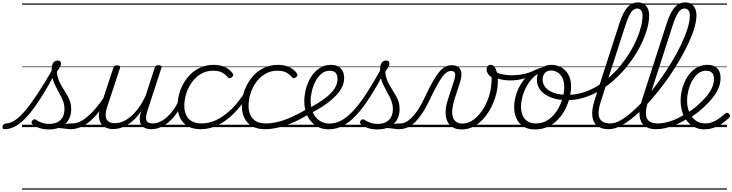

<svg xmlns="http://www.w3.org/2000/svg" viewBox="-184 -1059 6099 1599"><path d="M-147 17Q-158 17 -161.5 9.5Q-165 2 -162.5 -7Q-160 -16 -152.5 -23.5Q-145 -31 -133 -31Q-99 -31 -59 -57.5Q-19 -84 28 -140Q75 -196 132.5 -283.5Q190 -371 260 -493L290 -477Q219 -343 159.5 -249Q100 -155 48 -96Q-4 -37 -51.5 -10Q-99 17 -147 17ZM405 17Q387 17 366.5 13.5Q346 10 320.5 8Q295 6 261 10L289 -13Q322 -22 345.5 -25.5Q369 -29 387 -30Q405 -31 421 -31Q430 -31 433.5 -23.5Q437 -16 434.5 -7Q432 2 424.5 9.5Q417 17 405 17ZM223 19Q179 19 142.5 6.5Q106 -6 86 -25Q78 -32 78 -40Q78 -48 87 -57Q96 -66 103 -66Q110 -66 121 -58Q141 -45 167.5 -36Q194 -27 224 -27Q286 -27 319.5 -59.5Q353 -92 353 -151Q353 -179 345.5 -204Q338 -229 325.5 -253Q313 -277 299.5 -301.5Q286 -326 273.5 -352.5Q261 -379 253.5 -408.5Q246 -438 246 -473Q246 -514 258.5 -534.5Q271 -555 297 -555Q312 -555 318 -547Q324 -539 324 -530Q324 -517 316.5 -502.5Q309 -488 289 -461Q292 -429 301.5 -402Q311 -375 324.5 -351Q338 -327 352.5 -304.5Q367 -282 380 -258.5Q393 -235 401 -209Q409 -183 409 -151Q409 -72 358.5 -26.5Q308 19 223 19ZM0 510H550V520H0ZM0 -20H550V0H0ZM0 -505H550V-500H0ZM0 -1030H550V-1020H0Z M404 17Q393 17 388.5 9.5Q384 2 385.5 -7Q387 -16 395.5 -23.5Q404 -31 419 -31Q450 -31 482.5 -46.5Q515 -62 549 -91.5Q583 -121 618 -162.5Q653 -204 688 -257Q695 -268 704 -266.5Q713 -265 717.5 -257Q722 -249 716 -239Q679 -178 641.5 -130Q604 -82 565.5 -49.5Q527 -17 486.5 0Q446 17 404 17ZM550 510V520ZM550 -20V0ZM550 -505V-500ZM550 -1030V-1020Z M761 16Q714 16 682 -5Q650 -26 642 -68.5Q634 -111 655 -176L760 -494Q764 -506 770.5 -510.5Q777 -515 790 -515Q807 -515 813 -509Q819 -503 815 -491L708 -167Q694 -125 696 -94.5Q698 -64 717.5 -48.5Q737 -33 775 -33Q803 -33 835.5 -45.5Q868 -58 901.5 -85.5Q935 -113 967.5 -156.5Q1000 -200 1029 -262L1105 -496Q1109 -508 1115 -512Q1121 -516 1135 -516Q1151 -516 1157.5 -510.5Q1164 -505 1160 -493L1043 -134Q1026 -81 1035.5 -56Q1045 -31 1090 -31Q1100 -31 1103.5 -23.5Q1107 -16 1105.5 -7Q1104 2 1096 9.5Q1088 17 1074 17Q1048 17 1028.5 9.5Q1009 2 997 -12Q985 -26 981.5 -47Q978 -68 981 -94L992 -135Q964 -92 933.5 -63Q903 -34 872.5 -16.5Q842 1 813.5 8.5Q785 16 761 16ZM550 510H1221V520H550ZM550 -20H1221V0H550ZM550 -505H1221V-500H550ZM550 -1030H1221V-1020H550Z M1074 17Q1063 17 1058.5 9.5Q1054 2 1055.5 -7Q1057 -16 1065.5 -23.5Q1074 -31 1089 -31Q1119 -31 1149.5 -45.5Q1180 -60 1208.5 -85.5Q1237 -111 1261 -145Q1285 -179 1302 -217Q1307 -228 1315.5 -228Q1324 -228 1331 -220.5Q1338 -213 1334 -203Q1315 -157 1287.5 -117Q1260 -77 1226.5 -47Q1193 -17 1154.5 0Q1116 17 1074 17ZM1220 510V520ZM1220 -20V0ZM1220 -505V-500ZM1220 -1030V-1020Z M1490 17Q1393 17 1344 -36.5Q1295 -90 1295 -178Q1295 -244 1317 -305Q1339 -366 1378.5 -414.5Q1418 -463 1473.5 -491Q1529 -519 1596 -519Q1652 -519 1693 -498.5Q1734 -478 1754 -447Q1760 -438 1758 -431Q1756 -424 1746 -415Q1735 -408 1727 -408Q1719 -408 1712 -416Q1693 -440 1665.5 -455Q1638 -470 1590 -470Q1535 -470 1491 -444.5Q1447 -419 1416 -376.5Q1385 -334 1368 -282.5Q1351 -231 1351 -177Q1351 -136 1365.5 -102.5Q1380 -69 1412 -50Q1444 -31 1497 -31Q1507 -31 1511.5 -23.5Q1516 -16 1515 -6.5Q1514 3 1507.5 10Q1501 17 1490 17ZM1221 510H1756V520H1221ZM1221 -20H1756V0H1221ZM1221 -505H1756V-500H1221ZM1221 -1030H1756V-1020H1221Z M1488 17Q1479 17 1474.5 10Q1470 3 1470.5 -6.5Q1471 -16 1477.5 -23.5Q1484 -31 1495 -31Q1561 -31 1624.5 -63Q1688 -95 1746.5 -153Q1805 -211 1854 -289Q1860 -297 1869 -295Q1878 -293 1884 -285.5Q1890 -278 1883 -268Q1829 -180 1765.5 -116Q1702 -52 1632 -17.5Q1562 17 1488 17ZM1756 510V520ZM1756 -20V0ZM1756 -505V-500ZM1756 -1030V-1020Z M2025 17Q1928 17 1879 -36.5Q1830 -90 1830 -178Q1830 -244 1852 -305Q1874 -366 1913.5 -414.5Q1953 -463 2008.5 -491Q2064 -519 2131 -519Q2187 -519 2228 -498.5Q2269 -478 2289 -447Q2295 -438 2293 -431Q2291 -424 2281 -415Q2270 -408 2262 -408Q2254 -408 2247 -416Q2228 -440 2200.5 -455Q2173 -470 2125 -470Q2070 -470 2026 -444.5Q1982 -419 1951 -376.5Q1920 -334 1903 -282.5Q1886 -231 1886 -177Q1886 -136 1900.5 -102.5Q1915 -69 1947 -50Q1979 -31 2032 -31Q2042 -31 2046.5 -23.5Q2051 -16 2050 -6.5Q2049 3 2042.5 10Q2036 17 2025 17ZM1756 510H2291V520H1756ZM1756 -20H2291V0H1756ZM1756 -505H2291V-500H1756ZM1756 -1030H2291V-1020H1756Z M2022 17Q2012 17 2007.5 10Q2003 3 2004 -6.5Q2005 -16 2012 -23.5Q2019 -31 2030 -31Q2077 -31 2132 -44.5Q2187 -58 2248.5 -86Q2310 -114 2376 -153Q2384 -158 2390.5 -154.5Q2397 -151 2401 -143Q2405 -135 2403.5 -126Q2402 -117 2394 -112Q2327 -70 2262 -41Q2197 -12 2136.5 2.5Q2076 17 2022 17ZM2291 510V520ZM2291 -20V0ZM2291 -505V-500ZM2291 -1030V-1020Z M2371 -147Q2410 -168 2454.5 -194.5Q2499 -221 2538 -252.5Q2577 -284 2602 -321.5Q2627 -359 2627 -402Q2627 -435 2611 -452.5Q2595 -470 2561 -470Q2551 -470 2546.5 -477Q2542 -484 2543 -494Q2544 -504 2552 -511.5Q2560 -519 2572 -519Q2611 -519 2635 -504.5Q2659 -490 2670.5 -465.5Q2682 -441 2682 -410Q2682 -368 2663.5 -331.5Q2645 -295 2613.5 -262.5Q2582 -230 2544 -201.5Q2506 -173 2465.5 -150Q2425 -127 2388 -107ZM2291 510H2735V520H2291ZM2291 -20H2735V0H2291ZM2291 -505H2735V-500H2291ZM2291 -1030H2735V-1020H2291Z M2553 18Q2516 18 2485 7Q2454 -4 2429 -25Q2404 -46 2386.5 -75Q2369 -104 2359.5 -140Q2350 -176 2350 -217Q2350 -257 2359 -299Q2368 -341 2386 -380.5Q2404 -420 2431 -451Q2458 -482 2493.5 -500.5Q2529 -519 2573 -519Q2582 -519 2585.5 -511.5Q2589 -504 2587 -494.5Q2585 -485 2578.5 -477.5Q2572 -470 2563 -470Q2523 -470 2493.5 -445.5Q2464 -421 2444 -383Q2424 -345 2413.5 -301.5Q2403 -258 2403 -220Q2403 -178 2414 -143Q2425 -108 2445.5 -83Q2466 -58 2495 -44Q2524 -30 2560 -30Q2614 -30 2664.5 -59Q2715 -88 2766 -145Q2817 -202 2872 -287.5Q2927 -373 2990 -486Q2995 -495 3004.5 -494Q3014 -493 3020 -485Q3026 -477 3020 -464Q2957 -344 2899 -253.5Q2841 -163 2785.5 -102.5Q2730 -42 2672.5 -12Q2615 18 2553 18ZM2735 510V520ZM2735 -20V0ZM2735 -505V-500ZM2735 -1030V-1020Z M3140 17Q3122 17 3101.5 13.5Q3081 10 3055.5 8Q3030 6 2996 10L3024 -13Q3057 -22 3080.5 -25.5Q3104 -29 3122 -30Q3140 -31 3156 -31Q3165 -31 3168.5 -23.5Q3172 -16 3169.5 -7Q3167 2 3159.5 9.5Q3152 17 3140 17ZM2958 19Q2914 19 2877.5 6.5Q2841 -6 2821 -25Q2813 -32 2813 -40Q2813 -48 2822 -57Q2831 -66 2838 -66Q2845 -66 2856 -58Q2876 -45 2902.5 -36Q2929 -27 2959 -27Q3021 -27 3054.5 -59.5Q3088 -92 3088 -151Q3088 -179 3080.5 -204Q3073 -229 3060.5 -253Q3048 -277 3034.5 -301.5Q3021 -326 3008.5 -352.5Q2996 -379 2988.5 -408.5Q2981 -438 2981 -473Q2981 -514 2993.5 -534.5Q3006 -555 3032 -555Q3047 -555 3053 -547Q3059 -539 3059 -530Q3059 -517 3051.5 -502.5Q3044 -488 3024 -461Q3027 -429 3036.5 -402Q3046 -375 3059.5 -351Q3073 -327 3087.5 -304.5Q3102 -282 3115 -258.5Q3128 -235 3136 -209Q3144 -183 3144 -151Q3144 -72 3093.5 -26.5Q3043 19 2958 19ZM2735 510H3285V520H2735ZM2735 -20H3285V0H2735ZM2735 -505H3285V-500H2735ZM2735 -1030H3285V-1020H2735Z M3139 17Q3130 17 3126 9.5Q3122 2 3124.5 -7Q3127 -16 3134.5 -23.5Q3142 -31 3154 -31Q3171 -31 3192.5 -40.5Q3214 -50 3239.5 -74Q3265 -98 3294.5 -141Q3324 -184 3355 -251Q3394 -335 3424.5 -387Q3455 -439 3480 -467Q3505 -495 3529 -505.5Q3553 -516 3579 -516Q3589 -516 3592 -509Q3595 -502 3592.5 -492.5Q3590 -483 3584.5 -475.5Q3579 -468 3571 -468Q3554 -468 3537 -457Q3520 -446 3501 -421Q3482 -396 3458 -353Q3434 -310 3403 -246Q3366 -166 3331.5 -114.5Q3297 -63 3265 -34.5Q3233 -6 3202 5.5Q3171 17 3139 17ZM3285 510H3385V520H3285ZM3285 -20H3385V0H3285ZM3285 -505H3385V-500H3285ZM3285 -1030H3385V-1020H3285Z M3659 19Q3616 19 3586 1Q3556 -17 3541 -50Q3526 -83 3527 -128.5Q3528 -174 3546 -229L3598 -389Q3611 -429 3605.5 -448.5Q3600 -468 3572 -468Q3561 -468 3556 -475.5Q3551 -483 3552 -492.5Q3553 -502 3560 -509Q3567 -516 3579 -516Q3605 -516 3623 -507Q3641 -498 3650 -480.5Q3659 -463 3659 -437.5Q3659 -412 3649 -380L3601 -231Q3588 -190 3583.5 -153.5Q3579 -117 3586 -89.5Q3593 -62 3613 -46Q3633 -30 3668 -30Q3706 -30 3740 -49.5Q3774 -69 3803 -102Q3832 -135 3854 -175.5Q3876 -216 3889 -258.5Q3902 -301 3906 -339Q3908 -358 3909.5 -377Q3911 -396 3910 -415Q3888 -430 3878 -447Q3868 -464 3868 -482Q3868 -498 3877.5 -508.5Q3887 -519 3903 -519Q3917 -519 3927.5 -509Q3938 -499 3946 -480Q3954 -461 3958 -435.5Q3962 -410 3962 -379Q3962 -329 3948 -274.5Q3934 -220 3908 -168Q3882 -116 3845 -73.5Q3808 -31 3761.5 -6Q3715 19 3659 19ZM3385 510H4027V520H3385ZM3385 -20H4027V0H3385ZM3385 -505H4027V-500H3385ZM3385 -1030H4027V-1020H3385Z M4066 -389Q4026 -389 3987.5 -397.5Q3949 -406 3912 -429Q3907 -432 3907 -440Q3907 -448 3910.5 -456Q3914 -464 3921 -467.5Q3928 -471 3935 -466Q3962 -448 3999 -440Q4036 -432 4075 -432Q4111 -432 4147.5 -437Q4184 -442 4217.5 -453Q4251 -464 4279 -479Q4289 -485 4294 -479Q4299 -473 4298 -463.5Q4297 -454 4288 -449Q4233 -419 4177 -404Q4121 -389 4066 -389ZM4027 510V520ZM4027 -20V0ZM4027 -505V-500ZM4027 -1030V-1020Z M4271 19Q4215 19 4176.5 -4.5Q4138 -28 4118 -70.5Q4098 -113 4098 -168Q4098 -223 4118 -282Q4138 -341 4177 -392Q4216 -443 4274 -475Q4332 -507 4408 -507Q4418 -507 4419.5 -499Q4421 -491 4417 -483.5Q4413 -476 4405 -476Q4356 -476 4316.5 -456Q4277 -436 4247 -403.5Q4217 -371 4196.5 -330.5Q4176 -290 4165.5 -248.5Q4155 -207 4155 -170Q4155 -128 4169 -96.5Q4183 -65 4210.5 -48Q4238 -31 4277 -31Q4337 -31 4381 -61Q4425 -91 4455 -138Q4485 -185 4500 -237.5Q4515 -290 4515 -334Q4515 -381 4499 -412Q4483 -443 4457.5 -457.5Q4432 -472 4405 -472Q4392 -472 4386 -479Q4380 -486 4381 -495.5Q4382 -505 4388.5 -512Q4395 -519 4408 -519Q4452 -519 4489.5 -498.5Q4527 -478 4549.5 -438Q4572 -398 4572 -339Q4572 -298 4560.5 -249.5Q4549 -201 4525.5 -153.5Q4502 -106 4466 -67Q4430 -28 4381.5 -4.5Q4333 19 4271 19ZM4027 510H4628V520H4027ZM4027 -20H4628V0H4027ZM4027 -505H4628V-500H4027ZM4027 -1030H4628V-1020H4027Z M4541 -225Q4462 -225 4405 -247Q4348 -269 4317.5 -307.5Q4287 -346 4287 -397Q4287 -430 4301 -457.5Q4315 -485 4342 -502Q4369 -519 4408 -519Q4420 -519 4426 -512Q4432 -505 4431.5 -495.5Q4431 -486 4424.5 -479Q4418 -472 4406 -472Q4371 -472 4353 -450Q4335 -428 4335 -398Q4335 -356 4362 -327Q4389 -298 4435.5 -283.5Q4482 -269 4540 -269Q4607 -269 4669.5 -288Q4732 -307 4788.5 -341Q4845 -375 4895 -420Q4945 -465 4987 -517Q5029 -569 5062.5 -624Q5096 -679 5119 -733.5Q5142 -788 5154.5 -838Q5167 -888 5167 -929Q5167 -940 5175.5 -946Q5184 -952 5194.5 -952Q5205 -952 5213.5 -946Q5222 -940 5222 -929Q5222 -883 5208 -828.5Q5194 -774 5168 -716Q5142 -658 5104.5 -599Q5067 -540 5020.5 -485.5Q4974 -431 4919.5 -383.5Q4865 -336 4804 -300.5Q4743 -265 4676.5 -245Q4610 -225 4541 -225ZM4628 510H4638V520H4628ZM4628 -20H4638V0H4628ZM4628 -505H4638V-500H4628ZM4628 -1030H4638V-1020H4628Z M4885 17Q4827 17 4791.5 -9.5Q4756 -36 4749 -90Q4742 -144 4768 -225L4976 -869Q5005 -958 5041.5 -998.5Q5078 -1039 5129 -1039Q5158 -1039 5179 -1025.5Q5200 -1012 5211 -988Q5222 -964 5222 -930Q5222 -918 5213.5 -911.5Q5205 -905 5194.5 -905Q5184 -905 5175.5 -911.5Q5167 -918 5167 -930Q5167 -949 5162 -961.5Q5157 -974 5147 -981Q5137 -988 5122 -988Q5104 -988 5088 -974.5Q5072 -961 5057.5 -932.5Q5043 -904 5027 -856L4818 -209Q4798 -144 4801.5 -105Q4805 -66 4830.5 -48.5Q4856 -31 4900 -31Q4910 -31 4914.5 -23.5Q4919 -16 4917 -7Q4915 2 4906.5 9.5Q4898 17 4885 17ZM4638 510H5032V520H4638ZM4638 -20H5032V0H4638ZM4638 -505H5032V-500H4638ZM4638 -1030H5032V-1020H4638Z M4886 17Q4873 17 4869.5 9.5Q4866 2 4869 -7Q4872 -16 4880.5 -23.5Q4889 -31 4901 -31Q4940 -31 4988.5 -59.5Q5037 -88 5091 -137Q5145 -186 5200.5 -250.5Q5256 -315 5308.5 -388.5Q5361 -462 5407 -537.5Q5453 -613 5487.5 -685.5Q5522 -758 5541.5 -820.5Q5561 -883 5561 -929Q5561 -941 5569.5 -947.5Q5578 -954 5588.5 -954Q5599 -954 5607.5 -947.5Q5616 -941 5616 -929Q5616 -886 5599.5 -829Q5583 -772 5552.5 -705.5Q5522 -639 5481.5 -568.5Q5441 -498 5393 -427.5Q5345 -357 5292 -291.5Q5239 -226 5185 -170Q5131 -114 5078 -72Q5025 -30 4976 -6.5Q4927 17 4886 17ZM5032 510V520ZM5032 -20V0ZM5032 -505V-500ZM5032 -1030V-1020Z M5279 17Q5221 17 5185.5 -9.5Q5150 -36 5143 -90Q5136 -144 5162 -225L5370 -869Q5399 -958 5435.5 -998.5Q5472 -1039 5523 -1039Q5552 -1039 5573 -1025.5Q5594 -1012 5605 -988Q5616 -964 5616 -930Q5616 -918 5607.5 -911.5Q5599 -905 5588.5 -905Q5578 -905 5569.5 -911.5Q5561 -918 5561 -930Q5561 -949 5556 -961.5Q5551 -974 5541 -981Q5531 -988 5516 -988Q5498 -988 5482 -974.5Q5466 -961 5451.5 -932.5Q5437 -904 5421 -856L5212 -209Q5192 -144 5195.5 -105Q5199 -66 5224.5 -48.5Q5250 -31 5294 -31Q5304 -31 5308.5 -23.5Q5313 -16 5311 -7Q5309 2 5300.5 9.5Q5292 17 5279 17ZM5032 510H5426V520H5032ZM5032 -20H5426V0H5032ZM5032 -505H5426V-500H5032ZM5032 -1030H5426V-1020H5032Z M5279 17Q5267 17 5263 9.5Q5259 2 5262 -7Q5265 -16 5274 -23.5Q5283 -31 5295 -31Q5345 -31 5404 -51Q5463 -71 5523 -110Q5530 -115 5537 -111.5Q5544 -108 5548 -100.5Q5552 -93 5551 -84.5Q5550 -76 5543 -72Q5495 -42 5448.5 -22Q5402 -2 5359 7.5Q5316 17 5279 17ZM5426 510V520ZM5426 -20V0ZM5426 -505V-500ZM5426 -1030V-1020Z M5525 -109Q5558 -129 5589 -152Q5620 -175 5645 -200Q5679 -231 5705.5 -264Q5732 -297 5747 -332Q5762 -367 5762 -402Q5762 -435 5746 -452.5Q5730 -470 5696 -470Q5657 -470 5627.5 -445Q5598 -420 5578 -382Q5558 -344 5548 -301.5Q5538 -259 5538 -224Q5538 -180 5549 -144.5Q5560 -109 5580.5 -83.5Q5601 -58 5628 -44.5Q5655 -31 5688 -31Q5719 -31 5746.5 -41Q5774 -51 5801 -70Q5828 -89 5855 -113Q5863 -121 5871 -120Q5879 -119 5886 -113Q5893 -106 5895 -97Q5897 -88 5888 -79Q5864 -54 5832 -31.5Q5800 -9 5761.5 4.5Q5723 18 5679 18Q5645 18 5615.5 6.5Q5586 -5 5561.5 -26.5Q5537 -48 5519.5 -78Q5502 -108 5493 -144.5Q5484 -181 5484 -222Q5484 -261 5493 -302Q5502 -343 5520 -382Q5538 -421 5565 -451.5Q5592 -482 5628 -500.5Q5664 -519 5708 -519Q5745 -519 5769.5 -505Q5794 -491 5805.5 -466.5Q5817 -442 5817 -410Q5817 -367 5799.5 -325Q5782 -283 5750.5 -244Q5719 -205 5679 -168Q5650 -140 5616.5 -115Q5583 -90 5547 -69ZM5426 510H5870V520H5426ZM5426 -20H5870V0H5426ZM5426 -505H5870V-500H5426ZM5426 -1030H5870V-1020H5426Z"/></svg>

Font: Playwrite CO Guides
Style: Regular
Weight: 400
Designer: Veronika Burian, José Scaglione
Foundry: TypeTogether
Version: Version 1.003